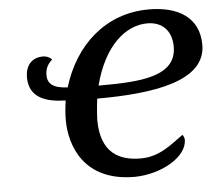

<svg xmlns="http://www.w3.org/2000/svg" viewBox="-52 -783 978 851"><g transform="rotate(-5 437.0 -358.0)"><path d="M514 9C635 7 749 -60 749 -136C749 -142 745 -154 740 -158C689 -122 633 -70 548 -70C455 -70 370 -107 370 -258C370 -268 373 -311 378 -351H376C629 -351 863 -386 863 -548C863 -672 768 -725 640 -725C448 -725 308 -597 252 -412C184 -415 163 -438 163 -475C163 -505 176 -525 194 -541C184 -553 169 -558 154 -558C103 -558 76 -522 76 -472C76 -381 150 -357 238 -355C233 -320 231 -294 231 -268C231 -159 284 9 514 9ZM389 -408C434 -583 532 -664 628 -664C696 -664 736 -620 736 -551C736 -419 579 -408 399 -408Z"/></g></svg>

Font: Noto Serif Semi
Style: Italic
Weight: 600
Italic angle: -12°
Designer: Monotype Design Team
Foundry: Monotype Imaging Inc.
Version: Version 1.901